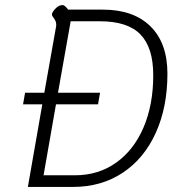

<svg xmlns="http://www.w3.org/2000/svg" viewBox="-20 -738 709 758"><path d="M641 -447Q641 -315 595 -213.5Q549 -112 464.5 -56Q380 0 268 0H90L147 -326H71L79 -372H155L201 -631Q202 -634 202 -640Q202 -649 199 -655.5Q196 -662 189.5 -670.5Q183 -679 186 -686Q191 -697 202.5 -707.5Q214 -718 228 -718Q232 -718 238 -712.5Q244 -707 249 -700H386Q507 -700 574 -634Q641 -568 641 -447ZM585 -441Q585 -550 534.5 -602Q484 -654 375 -654H259L209 -372H375L367 -326H201L152 -46H276Q368 -46 438 -95.5Q508 -145 546.5 -234.5Q585 -324 585 -441Z"/></svg>

Font: Niramit ExtraLight
Style: Italic
Weight: 200
Italic angle: -10°
Designer: Katatrad Aksorn Co.,Ltd.
Foundry: Cadson Demak Co.,Ltd.
Version: Version 1.000; ttfautohint (v1.6)